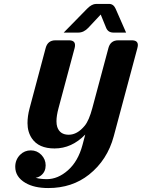

<svg xmlns="http://www.w3.org/2000/svg" viewBox="-20 -741 717 971"><path d="M255.9 9.8Q175.8 9.8 141.6 -40.5Q119.1 -73.7 119.1 -118.2Q119.1 -153.8 129.4 -192.4L210.9 -498Q221.2 -537.1 260.3 -537.1H328.6Q359.4 -537.1 359.4 -512.7Q359.4 -505.4 357.4 -498L275.9 -193.8Q265.6 -155.8 265.6 -127.9Q265.6 -110.8 269.5 -99.1Q282.7 -59.6 327.6 -59.6Q371.1 -59.6 408.7 -105.5Q430.2 -131.8 446.8 -193.8L528.3 -498Q538.6 -537.1 578.1 -537.1H646.5Q677.2 -537.1 677.2 -513.2Q677.2 -507.3 674.8 -498L555.2 -51.8Q522.9 68.4 430.2 142.1Q344.7 210 224.1 210Q153.3 210 108.9 184.1Q57.1 153.8 57.1 102.5Q57.1 66.9 81.5 42Q104 19.5 135.7 19.5Q167 19.5 189 42Q210.9 64.5 210.9 95.2Q210.9 126.5 189 145Q177.2 155.3 160.2 158.2Q185.1 165 216.8 165Q272.9 165 323.7 120.1Q375 74.7 397 -7.3L411.1 -60.5Q342.8 9.8 255.9 9.8ZM466.3 -721.2H531.7Q553.7 -721.2 564.5 -697.3L617.7 -576.2H553.7Q526.4 -576.2 516.6 -600.6L489.3 -667.5L426.8 -600.6Q403.8 -576.2 376 -576.2H302.2L420.4 -696.8Q444.3 -721.2 466.3 -721.2Z"/></svg>

Font: Cursive Sans
Style: Bold
Weight: 700
Italic angle: -15°
Designer: Wojciech Kalinowski "wmk69" (wmk69@o2.pl)
Foundry: Wojciech Kalinowski "wmk69" (wmk69@o2.pl)
Version: Wersja 3.1.0; 2022-02-18